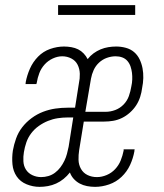

<svg xmlns="http://www.w3.org/2000/svg" viewBox="-20 -719 640 747"><path d="M134 8Q108 8 83.5 -2Q59 -12 45 -32.5Q31 -53 28.5 -79.5Q26 -106 30 -133Q34 -156 42.5 -180Q51 -204 66.5 -224Q82 -244 103 -259.5Q124 -275 147.5 -284Q171 -293 195 -296.5Q219 -300 243 -300H272L287 -395Q291 -413 290.5 -432Q290 -451 282 -467Q274 -483 257.5 -491.5Q241 -500 222 -500Q204 -500 185.5 -491.5Q167 -483 153.5 -468Q140 -453 133 -434.5Q126 -416 123 -397Q122 -396 122 -394.5Q122 -393 122 -392H79Q80 -394 80 -395.5Q80 -397 80 -399Q85 -426 96.5 -452Q108 -478 128 -498.5Q148 -519 175 -528.5Q202 -538 229 -538Q243 -538 257.5 -535.5Q272 -533 284 -527Q296 -521 305.5 -511Q315 -501 321 -489Q331 -502 344 -511.5Q357 -521 371.5 -527Q386 -533 401.5 -535.5Q417 -538 432 -538Q451 -538 469.5 -533Q488 -528 501.5 -516.5Q515 -505 523 -488.5Q531 -472 534.5 -453.5Q538 -435 537.5 -415.5Q537 -396 533 -377Q531 -360 525.5 -342.5Q520 -325 510 -309.5Q500 -294 485.5 -281Q471 -268 454.5 -260Q438 -252 420.5 -249Q403 -246 385 -246H306L288 -135Q285 -116 285.5 -97Q286 -78 295 -62Q304 -46 320.5 -38Q337 -30 357 -30Q376 -30 395 -38Q414 -46 428 -61Q442 -76 449.5 -94.5Q457 -113 461 -133Q461 -134 461 -135.5Q461 -137 461 -138H504Q503 -136 503 -134.5Q503 -133 503 -131Q498 -103 486 -77Q474 -51 453 -31Q432 -11 404.5 -1.5Q377 8 350 8Q334 8 318.5 5Q303 2 290 -5Q277 -12 267 -23Q257 -34 252 -48Q241 -34 227.5 -23Q214 -12 198.5 -5Q183 2 166.5 5Q150 8 134 8ZM391 -284Q410 -284 428.5 -291Q447 -298 461 -312.5Q475 -327 481.5 -345.5Q488 -364 491 -383Q494 -396 494.5 -409.5Q495 -423 493.5 -435.5Q492 -448 488 -460Q484 -472 476 -481.5Q468 -491 456 -495.5Q444 -500 430 -500Q413 -500 396 -494Q379 -488 365.5 -475.5Q352 -463 344.5 -446.5Q337 -430 334 -413L312 -284ZM140 -30Q154 -30 168 -34Q182 -38 194 -47Q206 -56 215 -68Q224 -80 230.5 -93.5Q237 -107 240.5 -120.5Q244 -134 247 -148L265 -262H243Q224 -262 204.5 -259Q185 -256 166.5 -248.5Q148 -241 131 -229Q114 -217 101.5 -200.5Q89 -184 82.5 -165Q76 -146 73 -127Q70 -110 71 -91.5Q72 -73 81 -59Q90 -45 106 -37.5Q122 -30 140 -30ZM506 -661H206V-699H506Z"/></svg>

Font: Iosevka Curly Slab XLtEx
Style: Italic
Weight: 200
Width: 7
Italic angle: -9°
Monospace: yes
Designer: Belleve Invis
Foundry: Belleve Invis
Version: Version 11.1.0; ttfautohint (v1.8.3)